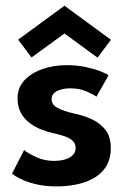

<svg xmlns="http://www.w3.org/2000/svg" viewBox="-20 -656 460 688"><path d="M218.5 -422.5Q255.5 -422.5 287 -415.8Q318.5 -409 340.2 -400.5Q362 -392 369 -386L325.5 -309.5Q315.5 -317.5 289.8 -328.5Q264 -339.5 232.5 -339.5Q204 -339.5 184.5 -329.8Q165 -320 165 -300.5Q165 -281 186 -269.5Q207 -258 244.5 -249.5Q276 -243 306.5 -229.8Q337 -216.5 357 -191.8Q377 -167 377 -126Q377 -85.5 359.8 -58.8Q342.5 -32 314 -16.5Q285.5 -1 251.5 5.5Q217.5 12 184 12Q140.5 12 107.5 3.8Q74.5 -4.5 53.2 -15.2Q32 -26 23 -33.5L66.5 -118.5Q79.5 -107 109.2 -93.2Q139 -79.5 173.5 -79.5Q209.5 -79.5 230.2 -92Q251 -104.5 251 -125.5Q251 -141 241 -150.8Q231 -160.5 213.5 -167Q196 -173.5 172.5 -178.5Q151 -183 128.5 -191.8Q106 -200.5 86.5 -215Q67 -229.5 55 -251.2Q43 -273 43 -303.5Q43 -342.5 68 -368.8Q93 -395 133 -408.8Q173 -422.5 218.5 -422.5ZM329.5 -449.5 211 -536 93 -450 45 -514 211 -635.5 377.5 -513.5Z"/></svg>

Font: League Spartan Thin SemiBold
Style: Regular
Weight: 600
Version: Version 2.002